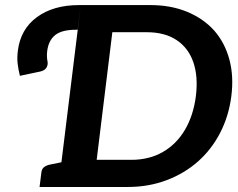

<svg xmlns="http://www.w3.org/2000/svg" viewBox="-20 -744 949 764"><path d="M212.3 0 301.4 -723.8H578Q659.8 -723.8 724.7 -697Q789.5 -670.1 832.2 -622.6Q874.5 -574.4 892.6 -507.8Q910.6 -441.3 900.6 -362Q890.6 -282.6 856.3 -216Q821.9 -149.4 768.2 -101.8Q713.9 -53.7 642.6 -26.9Q571.2 0 488.8 0ZM364.7 -108H502.2Q573.8 -108 628 -139.2Q682.2 -170.3 715.9 -227.4Q749.6 -284.5 759.5 -362Q768.9 -439.4 749.3 -496.5Q729.6 -553.5 682.6 -584.6Q635.6 -615.8 564.5 -615.8H427ZM137.4 0 144.7 -58.1Q146.3 -71.6 154.8 -78.6Q163.3 -85.6 177.5 -88.8L236.3 -100.8L236.6 0ZM59.2 -442.3Q52.9 -467.6 50.2 -490.6Q47.5 -513.6 51 -542Q61.6 -627.9 126.9 -675.8Q192.3 -723.8 294.3 -723.8H301.4L289 -625.6H281.8Q226.4 -625.6 199.8 -604.6Q173.2 -583.6 167.8 -541Q166.2 -528 166.9 -516.9Q167.6 -505.7 169.1 -500Q171.6 -486.2 164.9 -474.9Q158.2 -463.6 140.7 -459.5Z"/></svg>

Font: Aleo
Style: Italic
Weight: 400
Italic angle: -7°
Designer: Alessio Laiso
Foundry: Alessio Laiso
Version: Version 2.001;gftools[0.9.29]